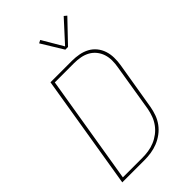

<svg xmlns="http://www.w3.org/2000/svg" viewBox="-281 -1062 1161 1161"><g transform="rotate(-45 300.0 -481.0)"><path d="M43 0 164 -735H348Q378 -735 407.5 -729.5Q437 -724 462 -710.5Q487 -697 505 -675Q523 -653 532 -625.5Q541 -598 541.5 -567.5Q542 -537 537 -507L486 -201Q481 -173 471 -145Q461 -117 443 -92.5Q425 -68 400 -49.5Q375 -31 347.5 -20Q320 -9 291 -4.5Q262 0 234 0ZM234 -19Q260 -19 286.5 -23Q313 -27 338.5 -37.5Q364 -48 386.5 -65Q409 -82 425.5 -104.5Q442 -127 451.5 -152.5Q461 -178 466 -204L516 -510Q521 -537 521 -564.5Q521 -592 513 -616.5Q505 -641 489 -661Q473 -681 450.5 -693.5Q428 -706 401.5 -711Q375 -716 348 -716H182L67 -19ZM367 -811 282 -950 301 -960 380 -826 504 -962 521 -948 390 -811Z"/></g></svg>

Font: Iosevka Curly Thin Extended
Style: Italic
Weight: 100
Width: 7
Italic angle: -9°
Monospace: yes
Designer: Belleve Invis
Foundry: Belleve Invis
Version: Version 11.1.0; ttfautohint (v1.8.3)